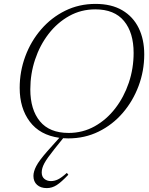

<svg xmlns="http://www.w3.org/2000/svg" viewBox="-20 -700 766 985"><path d="M194 184.5Q194 206.5 207.8 217.8Q221.5 229 241 229Q259.5 229 277.2 220.5Q295 212 323 187L330.5 196.5Q295 234 271 249.5Q247 265 220 265Q188.5 265 170 248.2Q151.5 231.5 151.5 202.5Q151.5 180.5 165.8 152.5Q180 124.5 223.5 75L284.5 7Q184.5 -7 132.8 -76Q81 -145 81 -249Q81 -333.5 109.8 -411Q138.5 -488.5 191 -549.2Q243.5 -610 314.5 -645Q385.5 -680 470 -680Q552 -680 607.5 -647.2Q663 -614.5 691.5 -556.2Q720 -498 720 -421Q720 -336.5 691 -259Q662 -181.5 609.8 -120.8Q557.5 -60 486.2 -25Q415 10 330.5 10Q317 10 304 9L259 65Q221 112.5 207.5 137.8Q194 163 194 184.5ZM135.5 -241.5Q135.5 -137.5 184.8 -77.8Q234 -18 332 -18Q404.5 -18 465.5 -52Q526.5 -86 571.2 -144Q616 -202 640.8 -275.5Q665.5 -349 665.5 -428.5Q665.5 -532.5 616.2 -592.2Q567 -652 469 -652Q396 -652 335 -618Q274 -584 229.2 -526Q184.5 -468 160 -394.5Q135.5 -321 135.5 -241.5Z"/></svg>

Font: Newsreader 16pt Light
Style: Italic
Weight: 300
Italic angle: -17°
Designer: Hugues Gentile
Foundry: Production Type
Version: Version 1.003; ttfautohint (v1.8.3)